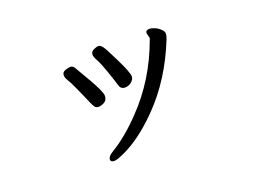

<svg xmlns="http://www.w3.org/2000/svg" viewBox="-85 -656 1170 885"><g transform="rotate(-20 500.0 -213.5)"><path d="M362 -211Q349 -211 343 -219Q337 -227 331 -241Q325 -255 313 -282.5Q301 -310 288.5 -337Q276 -364 267.5 -377Q259 -390 259 -403Q259 -418 275.5 -423.5Q292 -429 301 -429Q312 -429 320 -416.5Q328 -404 366.5 -336.5Q405 -269 405 -250Q405 -228 389 -219.5Q373 -211 362 -211ZM344 48Q326 48 326 35Q326 20 351 5Q425 -39 502 -120Q624 -246 688 -422Q690 -425 690 -430L684 -454Q684 -469 702 -469Q714 -469 729 -462.5Q744 -456 755.5 -444.5Q767 -433 767 -424Q767 -416 765.5 -411Q764 -406 762 -399Q692 -222 572 -101Q479 -7 392 32Q357 48 344 48ZM506 -253Q485 -253 479 -274.5Q473 -296 455.5 -346.5Q438 -397 427 -416Q416 -435 416 -447Q416 -461 431 -468Q446 -475 454 -475Q465 -475 475.5 -460.5Q486 -446 515 -386Q552 -312 552 -291Q552 -276 537.5 -264.5Q523 -253 506 -253Z"/></g></svg>

Font: LXGW WenKai Medium
Style: Regular
Weight: 500
Designer: LXGW / Fontworks Inc.
Foundry: LXGW / Fontworks Inc.
Version: Version 1.501; October 10, 2024